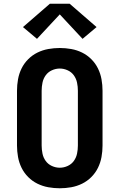

<svg xmlns="http://www.w3.org/2000/svg" viewBox="-20 -1000 640 1028"><path d="M300 8Q269 8 238.5 2.5Q208 -3 180.5 -16.5Q153 -30 131 -52Q109 -74 95.5 -101.5Q82 -129 76.5 -159.5Q71 -190 71 -221V-514Q71 -545 76.5 -575.5Q82 -606 95.5 -633.5Q109 -661 131 -683Q153 -705 180.5 -718.5Q208 -732 238.5 -737.5Q269 -743 300 -743Q331 -743 361.5 -737.5Q392 -732 419.5 -718.5Q447 -705 469 -683Q491 -661 504.5 -633.5Q518 -606 523.5 -575.5Q529 -545 529 -514V-221Q529 -190 523.5 -159.5Q518 -129 504.5 -101.5Q491 -74 469 -52Q447 -30 419.5 -16.5Q392 -3 361.5 2.5Q331 8 300 8ZM300 -102Q322 -102 342.5 -111.5Q363 -121 375.5 -138.5Q388 -156 392.5 -177.5Q397 -199 397 -221V-514Q397 -536 392.5 -557.5Q388 -579 375.5 -596.5Q363 -614 342.5 -623.5Q322 -633 300 -633Q278 -633 257.5 -623.5Q237 -614 224.5 -596.5Q212 -579 207.5 -557.5Q203 -536 203 -514V-221Q203 -199 207.5 -177.5Q212 -156 224.5 -138.5Q237 -121 257.5 -111.5Q278 -102 300 -102ZM178 -792 103 -855 247 -980H353L497 -855L422 -792L300 -923Z"/></svg>

Font: Iosevka SS04 XBd Ex
Style: Regular
Weight: 800
Width: 7
Monospace: yes
Designer: Belleve Invis
Foundry: Belleve Invis
Version: Version 19.0.0; ttfautohint (v1.8.4)